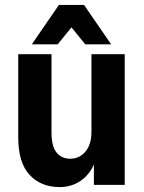

<svg xmlns="http://www.w3.org/2000/svg" viewBox="-20 -750 585 779"><path d="M222 9Q146 9 100 -40.5Q54 -90 54 -193V-530H189V-214Q189 -156 209.5 -131Q230 -106 265 -106Q283 -106 298.5 -113Q314 -120 326 -134Q338 -148 344.5 -168Q351 -188 351 -214V-530H486V0H361V-83Q343 -41 306.5 -16Q270 9 222 9ZM219 -730H321L431 -570H326L270 -639L214 -570H109Z"/></svg>

Font: Golos UI VF
Style: Regular
Weight: 400
Designer: A.Korolkova, Vitaly Kuzmin
Foundry: ParaType Ltd
Version: Version 2.000